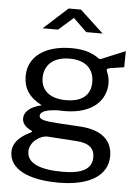

<svg xmlns="http://www.w3.org/2000/svg" viewBox="-61 -792 732 1013"><g transform="rotate(5 305.5 -285.0)"><path d="M288 175C454 175 547 113 547 12C547 -68 494 -123 375 -130C326 -133 286 -135 259 -137C185 -142 158 -148 158 -168C158 -186 180 -203 256 -205C265 -204 278 -204 286 -204C436 -204 505 -281 505 -371C505 -399 496 -420 492 -429C487 -443 488 -447 509 -451C533 -455 548 -457 580 -462L581 -547C543 -532 499 -513 467 -500C459 -496 447 -491 442 -496C406 -522 364 -538 295 -538C159 -538 66 -477 66 -370C66 -307 95 -259 164 -224C103 -210 72 -181 72 -147C72 -120 90 -101 119 -87C127 -84 127 -80 119 -76C59 -47 26 -12 26 35C26 120 117 175 288 175ZM304 116C182 116 115 86 115 25C115 -26 170 -64 210 -62L361 -52C431 -48 459 -20 459 25C459 87 409 116 304 116ZM289 -262C205 -262 156 -301 156 -369C156 -438 205 -482 289 -482C374 -482 419 -439 419 -369C419 -301 375 -262 289 -262ZM451 -629 326 -745H261L133 -629H215L293 -698L364 -629Z"/></g></svg>

Font: Cheyenne Sans
Style: Regular
Weight: 400
Designer: The Public Sans project authors (U.S. Web Design System), Libre Franklin designed by Pablo Impallari and Rodrigo Fuenzal
Foundry: The Cheyenne Sans Project Authors
Version: Version 2.007